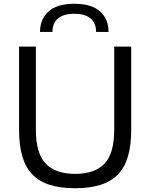

<svg xmlns="http://www.w3.org/2000/svg" viewBox="-20 -987 795 1017"><path d="M378 10Q299 10 243 -8Q187 -26 151 -63.5Q115 -101 98 -159.5Q81 -218 81 -299V-740H170V-301Q170 -175 222 -120.5Q274 -66 378 -66Q482 -66 533.5 -120Q585 -174 585 -301V-740H675V-299Q675 -218 658 -159.5Q641 -101 605 -63.5Q569 -26 512.5 -8Q456 10 378 10ZM489 -818Q489 -864 460 -889Q431 -914 374 -914Q316 -914 287 -889Q258 -864 258 -818H192Q192 -885 237 -926Q282 -967 374 -967Q465 -967 510 -926.5Q555 -886 555 -818Z"/></svg>

Font: Encode Sans
Style: Regular
Weight: 400
Designer: Pablo Impallari, Andres Torresi
Foundry: Pablo Impallari, Andres Torresi
Version: Version 1.000; ttfautohint (v1.00) -l 8 -r 50 -G 200 -x 14 -